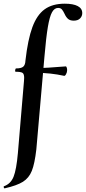

<svg xmlns="http://www.w3.org/2000/svg" viewBox="-48 -746 466 1041"><path d="M398 -675Q398 -658 386 -646Q374 -634 352 -634Q332 -634 321 -643.5Q310 -653 302 -671Q294 -688 287 -695.5Q280 -703 267 -703Q247 -703 234 -679.5Q221 -656 211.5 -600Q202 -544 193 -439L149 64Q140 142 124.5 180.5Q109 219 76.5 239.5Q44 260 -22 275Q-26 276 -27.5 270.5Q-29 265 -27 264Q10 251 25.5 212.5Q41 174 49 84L82 -306L83 -324Q83 -345 74 -351Q65 -357 36 -357Q34 -357 34 -363Q34 -367 35.5 -371Q37 -375 39 -375Q67 -375 78 -384.5Q89 -394 90 -418Q103 -532 127.5 -598.5Q152 -665 194 -695.5Q236 -726 303 -726Q349 -726 373.5 -713Q398 -700 398 -675ZM316 -366Q316 -354 310 -343.5Q304 -333 299 -335Q226 -351 151 -351V-377Q202 -377 308 -386Q311 -387 313.5 -380.5Q316 -374 316 -366Z"/></svg>

Font: Cormorant Unicase
Style: Bold
Weight: 700
Designer: Christian Thalmann (Catharsis Fonts)
Foundry: Catharsis Fonts
Version: Version 4.000